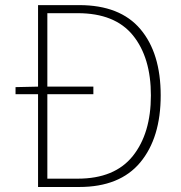

<svg xmlns="http://www.w3.org/2000/svg" viewBox="-20 -746 723 766"><path d="M168.9 -33.2H290Q437.5 -33.2 509.8 -123.5Q582 -213.9 582 -365.2Q582 -516.6 510.3 -605Q438.5 -693.4 290 -693.4H168.9V-400.4H352.5V-370.1H168.9ZM131.8 -725.6H295.9Q459 -725.6 540 -629.9Q621.1 -534.2 621.1 -365.2Q621.1 -196.3 539.6 -98.1Q458 0 295.9 0H131.8V-370.1H42V-398.4L131.8 -400.4Z"/></svg>

Font: Gen Shin Gothic ExtraLight
Style: Regular
Weight: 100
Designer: [Source Han Sans]
Ryoko NISHIZUKA  (kana & ideographs); Paul D. Hunt (Latin, Greek & Cyrillic); Wenlong ZHANG  (bopomofo
Version: Version 1.002.20150607